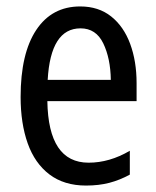

<svg xmlns="http://www.w3.org/2000/svg" viewBox="-20 -566 485 596"><path d="M229 -546Q286 -546 325 -515Q364 -484 384 -430Q404 -376 404 -308V-252H127Q130 -61 255 -61Q320 -61 383 -98V-24Q352 -7 319.5 1.5Q287 10 247 10Q179 10 133.5 -24.5Q88 -59 66 -121Q44 -183 44 -265Q44 -400 92.5 -473Q141 -546 229 -546ZM230 -478Q137 -478 128 -318H324Q323 -385 300.5 -431.5Q278 -478 230 -478Z"/></svg>

Font: Avrile Sans Condensed
Style: Regular
Weight: 400
Width: 3
Designer: Monotype Design Team
Foundry: Monotype Imaging Inc.
Version: Version 2.001;September 10, 2019;FontCreator 11.5.0.2425 64-